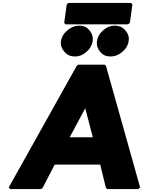

<svg xmlns="http://www.w3.org/2000/svg" viewBox="-20 -1268 1000 1295"><path d="M430 -1238 413 -1114 421 -1104H844L856 -1114L873 -1238L864 -1248H441ZM680 -1067 672 -1060C651 -1042 638 -1018 634 -991C630 -964 638 -940 653 -922L659 -915C674 -897 696 -887 725 -887C754 -887 779 -897 801 -915L809 -922C831 -940 844 -964 848 -991C852 -1018 844 -1042 828 -1060L822 -1067C806 -1085 783 -1095 754 -1095C725 -1095 701 -1085 680 -1067ZM439 -1067 431 -1060C409 -1042 395 -1018 391 -991C387 -964 396 -940 412 -922L418 -915C434 -897 457 -887 486 -887C515 -887 538 -897 559 -915L567 -922C588 -940 601 -964 605 -991C609 -1018 601 -1042 586 -1060L580 -1067C565 -1085 544 -1095 515 -1095C486 -1095 461 -1085 439 -1067ZM686 -832H508L497 -823L39 -4L48 7H257L268 -2L349 -158H656L694 -2L703 7H912L925 -4L695 -823ZM450 -342 555 -538 606 -342Z"/></svg>

Font: Hussar Woodtype
Style: UltraObl
Weight: 900
Foundry: Cannot Into Space Fonts
Version: Version 1.07